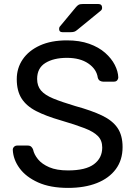

<svg xmlns="http://www.w3.org/2000/svg" viewBox="-20 -907 662 937"><path d="M312.1 10Q225.4 10 166 -16.7Q106.6 -43.5 75.5 -86Q44.4 -128.5 42.4 -176.2Q42.4 -184.4 48.5 -190.5Q54.6 -196.6 63.6 -196.6H115.4Q126.6 -196.6 132.6 -190.8Q138.7 -185.1 141.4 -177.1Q146.5 -153.1 165.5 -129.7Q184.6 -106.3 220.4 -90.8Q256.2 -75.3 312.1 -75.3Q398.1 -75.3 438.5 -105.6Q478.9 -135.8 478.9 -187Q478.9 -221.7 457.6 -243.2Q436.4 -264.6 392.1 -281.6Q347.9 -298.7 277.6 -319.3Q205.1 -340.1 156.8 -364.8Q108.6 -389.6 85.2 -426.6Q61.8 -463.6 61.8 -520.6Q61.8 -574.8 91 -617.5Q120.1 -660.1 174.8 -685.1Q229.5 -710 306.7 -710Q368.7 -710 415.3 -693.3Q461.9 -676.7 493 -649.3Q524.1 -621.8 540.2 -590.3Q556.3 -558.8 557.3 -529Q557.3 -521.6 552 -515.1Q546.7 -508.6 536.3 -508.6H482.6Q475.9 -508.6 468.2 -512.6Q460.5 -516.6 457.2 -527.9Q451.4 -569.4 411.1 -597.1Q370.8 -624.7 306.7 -624.7Q241.9 -624.7 201.5 -599.7Q161.2 -574.8 161.2 -521.9Q161.2 -487.8 179.9 -465.5Q198.7 -443.3 239.7 -426.3Q280.8 -409.4 346.9 -389.6Q426.6 -367.8 477.8 -343.3Q528.9 -318.9 553.6 -282.6Q578.2 -246.3 578.2 -189.4Q578.2 -126.2 545.3 -81.7Q512.4 -37.2 452.8 -13.6Q393.2 10 312.1 10ZM284.4 -750Q268.4 -750 268.4 -766Q268.4 -774 273.4 -779L348.3 -869.3Q356.8 -879.9 363.9 -883.7Q371 -887.5 385.3 -887.5H459.4Q478.4 -887.5 478.4 -868.3Q478.4 -861.3 473.4 -856.3L357.2 -761.3Q349.2 -754.3 342.3 -752.2Q335.3 -750 324.2 -750Z"/></svg>

Font: Rubik Light
Style: Regular
Weight: 300
Designer: Hubert and Fischer
Foundry: Hubert and Fischer
Version: Version 2.300;gftools[0.9.30]